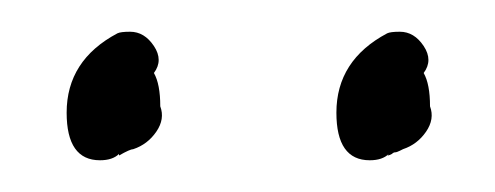

<svg xmlns="http://www.w3.org/2000/svg" viewBox="-20 -756 312 121"><path d="M43 -655Q51 -655 55 -659V-658Q62 -662 64 -662Q73 -665 78.5 -673Q84 -681 81 -689Q81 -703 77 -710Q83 -718 77 -727Q71 -736 62 -736Q56 -736 54 -735Q22 -718 22 -685Q22 -655 43 -655ZM213 -655Q221 -655 225 -659Q223 -657 227 -659Q228 -660 229 -660Q230 -660 232 -661L234 -662Q243 -665 248.5 -673Q254 -681 251 -689Q251 -703 247 -710Q253 -718 247 -727Q241 -736 232 -736Q226 -736 224 -735Q192 -718 192 -685Q192 -655 213 -655Z"/></svg>

Font: Neythal
Style: Regular
Weight: 400
Designer: Tharique Azeez
Foundry: Tharique Azeez
Version: Version 0.44